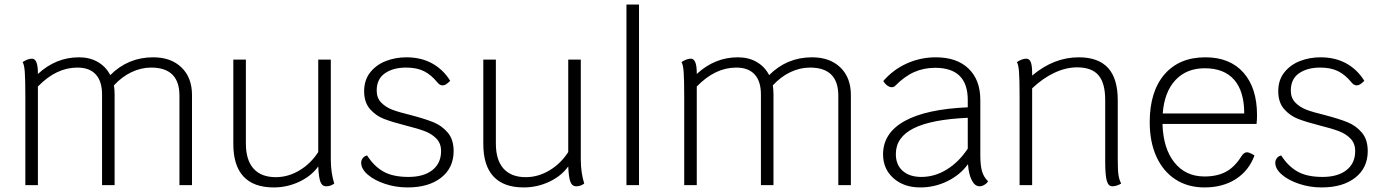

<svg xmlns="http://www.w3.org/2000/svg" viewBox="-20 -811 6051 841"><path d="M821 -395V0H766V-392Q766 -515 642 -515Q598 -515 556 -495Q514 -475 479 -437Q482 -419 482 -399V0H427V-397Q427 -455 399.5 -485Q372 -515 319 -515Q226 -515 146 -432V0H91V-388Q91 -464 88.5 -496.5Q86 -529 79 -539Q102 -554 120 -554Q146 -554 146 -491V-487Q225 -560 326 -560Q373 -560 408.5 -539.5Q444 -519 463 -482Q541 -560 651 -560Q729 -560 775 -515.5Q821 -471 821 -395Z M1444 -7Q1428 5 1409 5Q1391 5 1383.5 -14.5Q1376 -34 1374 -82Q1344 -40 1291 -15Q1238 10 1179 10Q1091 10 1046.5 -38Q1002 -86 1002 -180V-550H1057V-182Q1057 -110 1090.5 -72.5Q1124 -35 1188 -35Q1242 -35 1291.5 -64.5Q1341 -94 1374 -145V-550H1429V-113Q1429 -55 1444 -7Z M1562 -98Q1562 -110 1569.5 -119Q1577 -128 1588 -130Q1618 -83 1659.5 -59.5Q1701 -36 1769 -36Q1836 -36 1874 -66Q1912 -96 1912 -149Q1912 -183 1891.5 -204Q1871 -225 1840.5 -236.5Q1810 -248 1758 -261Q1699 -276 1662.5 -290Q1626 -304 1600.5 -333.5Q1575 -363 1575 -411Q1575 -461 1602 -494.5Q1629 -528 1671 -544Q1713 -560 1760 -560Q1824 -560 1872.5 -533.5Q1921 -507 1952 -457Q1941 -446 1933.5 -441.5Q1926 -437 1918 -437Q1906 -437 1895 -451Q1869 -483 1837.5 -499Q1806 -515 1759 -515Q1702 -515 1666 -490Q1630 -465 1630 -414Q1630 -382 1650 -361.5Q1670 -341 1699.5 -330Q1729 -319 1779 -307Q1840 -291 1877.5 -276Q1915 -261 1941 -230.5Q1967 -200 1967 -149Q1967 -76 1912.5 -33Q1858 10 1765 10Q1714 10 1667 -5.5Q1620 -21 1591 -46Q1562 -71 1562 -98Z M2539 -7Q2523 5 2504 5Q2486 5 2478.5 -14.5Q2471 -34 2469 -82Q2439 -40 2386 -15Q2333 10 2274 10Q2186 10 2141.5 -38Q2097 -86 2097 -180V-550H2152V-182Q2152 -110 2185.5 -72.5Q2219 -35 2283 -35Q2337 -35 2386.5 -64.5Q2436 -94 2469 -145V-550H2524V-113Q2524 -55 2539 -7Z M2724 -791H2779V0H2724Z M3707 -395V0H3652V-392Q3652 -515 3528 -515Q3484 -515 3442 -495Q3400 -475 3365 -437Q3368 -419 3368 -399V0H3313V-397Q3313 -455 3285.5 -485Q3258 -515 3205 -515Q3112 -515 3032 -432V0H2977V-388Q2977 -464 2974.5 -496.5Q2972 -529 2965 -539Q2988 -554 3006 -554Q3032 -554 3032 -491V-487Q3111 -560 3212 -560Q3259 -560 3294.5 -539.5Q3330 -519 3349 -482Q3427 -560 3537 -560Q3615 -560 3661 -515.5Q3707 -471 3707 -395Z M4308 -17Q4303 -8 4292 -1.5Q4281 5 4271 5Q4250 5 4236.5 -21.5Q4223 -48 4220 -92Q4186 -45 4130 -17.5Q4074 10 4011 10Q3939 10 3893.5 -30.5Q3848 -71 3848 -135Q3848 -228 3942 -280.5Q4036 -333 4219 -341V-373Q4219 -514 4076 -514Q4026 -514 3983.5 -495Q3941 -476 3900 -434Q3895 -429 3886 -429Q3877 -429 3867 -436Q3857 -443 3849 -456Q3892 -506 3952 -533Q4012 -560 4079 -560Q4171 -560 4222.5 -510.5Q4274 -461 4274 -373V-132Q4274 -86 4281.5 -60.5Q4289 -35 4308 -17ZM4219 -160V-295Q4060 -288 3982 -249Q3904 -210 3904 -136Q3904 -89 3934 -62.5Q3964 -36 4016 -36Q4074 -36 4127 -68.5Q4180 -101 4219 -160Z M4891 -7Q4883 -2 4872.5 1.5Q4862 5 4852 5Q4835 5 4828 -19Q4821 -43 4821 -102V-373Q4821 -447 4791.5 -481.5Q4762 -516 4698 -516Q4649 -516 4598 -492Q4547 -468 4501 -424V0H4446V-388Q4446 -464 4443.5 -496.5Q4441 -529 4434 -539Q4457 -554 4475 -554Q4489 -554 4495 -539Q4501 -524 4501 -491V-480Q4596 -560 4705 -560Q4791 -560 4833.5 -513.5Q4876 -467 4876 -372V-118Q4876 -67 4879 -45.5Q4882 -24 4891 -7Z M5484 -268H5072Q5075 -161 5124 -99.5Q5173 -38 5256 -38Q5312 -38 5350.5 -59Q5389 -80 5418 -127Q5429 -144 5442 -144Q5453 -144 5475 -130Q5450 -63 5393 -26.5Q5336 10 5256 10Q5183 10 5129 -25Q5075 -60 5045.5 -124.5Q5016 -189 5016 -276Q5016 -410 5080.5 -485Q5145 -560 5260 -560Q5367 -560 5426.5 -493Q5486 -426 5486 -307Q5486 -286 5484 -268ZM5430 -314Q5430 -411 5386 -461.5Q5342 -512 5257 -512Q5177 -512 5128.5 -460Q5080 -408 5073 -314Z M5566 -98Q5566 -110 5573.5 -119Q5581 -128 5592 -130Q5622 -83 5663.5 -59.5Q5705 -36 5773 -36Q5840 -36 5878 -66Q5916 -96 5916 -149Q5916 -183 5895.5 -204Q5875 -225 5844.5 -236.5Q5814 -248 5762 -261Q5703 -276 5666.5 -290Q5630 -304 5604.5 -333.5Q5579 -363 5579 -411Q5579 -461 5606 -494.5Q5633 -528 5675 -544Q5717 -560 5764 -560Q5828 -560 5876.5 -533.5Q5925 -507 5956 -457Q5945 -446 5937.5 -441.5Q5930 -437 5922 -437Q5910 -437 5899 -451Q5873 -483 5841.5 -499Q5810 -515 5763 -515Q5706 -515 5670 -490Q5634 -465 5634 -414Q5634 -382 5654 -361.5Q5674 -341 5703.5 -330Q5733 -319 5783 -307Q5844 -291 5881.5 -276Q5919 -261 5945 -230.5Q5971 -200 5971 -149Q5971 -76 5916.5 -33Q5862 10 5769 10Q5718 10 5671 -5.5Q5624 -21 5595 -46Q5566 -71 5566 -98Z"/></svg>

Font: Krub Light
Style: Regular
Weight: 300
Designer: Ekaluck Peanpanawate
Foundry: Cadson Demak Co.,Ltd.
Version: Version 1.000; ttfautohint (v1.6)